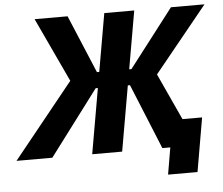

<svg xmlns="http://www.w3.org/2000/svg" viewBox="-92 -764 1120 963"><g transform="rotate(-5 468.0 -282.5)"><path d="M290.2 -404.2 281 -348.6 116.6 -700H282.6L405 -408.2H461.6L447.8 -328.4H391.6L144.6 0H-35.8ZM467.4 -700H618.2L496.2 0H345.4ZM564.4 -328.4H508.6L522.4 -408.2H578.6L803 -700H972L685.6 -347.8L688.4 -404.2L874.4 0H698.6ZM738.6 0H723.2L728.8 -136H910.6L863.8 135H715.6Z"/></g></svg>

Font: Fixel Italic Variable 20240409 Display Thin
Style: Italic
Weight: 100
Italic angle: -10°
Designer: AlfaBravo + MacPaw
Foundry: Kyrylo Tkachov, Marchela Mozhyna, Serhii Makarenko, Maria Weinstein, Zakhar Kryvoshyya
Version: Version 1.211;Glyphs 3.2 (3225)